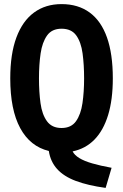

<svg xmlns="http://www.w3.org/2000/svg" viewBox="-20 -726 600 936"><path d="M495 190Q408 178 349.5 156Q291 134 258.5 98Q226 62 218 10Q127 -12 78.5 -101.5Q30 -191 30 -344Q30 -463 60 -543.5Q90 -624 146 -665Q202 -706 280 -706Q361 -706 417 -665Q473 -624 501.5 -543.5Q530 -463 530 -344Q530 -240 507 -165Q484 -90 440.5 -45.5Q397 -1 334 12Q343 30 366.5 44.5Q390 59 429.5 70.5Q469 82 524 92ZM280 -102Q327 -102 350.5 -135Q374 -168 382 -223Q390 -278 390 -344Q390 -411 382.5 -466Q375 -521 351.5 -553.5Q328 -586 280 -586Q233 -586 209.5 -553Q186 -520 178 -465.5Q170 -411 170 -344Q170 -278 177.5 -223Q185 -168 209 -135Q233 -102 280 -102Z"/></svg>

Font: Ubuntu Sans Mono
Style: Bold
Weight: 700
Monospace: yes
Designer: Dalton Maag Ltd
Foundry: Dalton Maag Ltd
Version: Version 1.006